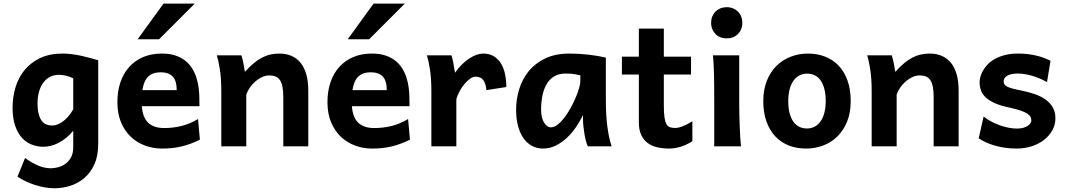

<svg xmlns="http://www.w3.org/2000/svg" viewBox="-20 -801 5834 1051"><path d="M380.9 -372.1Q363.8 -380.9 342.8 -386.2Q321.8 -391.6 305.2 -391.6Q272.9 -391.6 250 -378.2Q227.1 -364.7 212.9 -342.8Q198.7 -320.8 192.1 -293Q185.5 -265.1 185.5 -236.8Q185.5 -201.2 191.7 -177.5Q197.8 -153.8 208.5 -139.6Q219.2 -125.5 233.9 -119.6Q248.5 -113.8 266.1 -113.8Q279.3 -113.8 294.7 -119.6Q310.1 -125.5 325.4 -137Q340.8 -148.4 355 -165Q369.1 -181.6 380.9 -203.1ZM517.6 -12.2Q517.6 52.2 496.8 98.1Q476.1 144 442.1 173.1Q408.2 202.1 365.2 215.8Q322.3 229.5 278.3 229.5Q252.9 229.5 226.1 224.9Q199.2 220.2 172.9 211.9Q146.5 203.6 121.6 191.9Q96.7 180.2 75.7 166L117.2 64Q151.9 88.9 187 104.5Q222.2 120.1 258.8 120.1Q276.4 120.1 297.6 114.7Q318.8 109.4 337.4 96.2Q356 83 368.4 60.8Q380.9 38.6 380.9 4.9V-85.4Q362.3 -62.5 341.8 -46.1Q321.3 -29.8 300 -18.8Q278.8 -7.8 257.8 -2.7Q236.8 2.4 217.3 2.4Q184.6 2.4 154.1 -9.3Q123.5 -21 100.1 -46.6Q76.7 -72.3 62.7 -113.3Q48.8 -154.3 48.8 -212.4Q48.8 -268.6 64.5 -321.8Q80.1 -375 113.5 -416.3Q147 -457.5 198.7 -482.7Q250.5 -507.8 322.8 -507.8Q346.7 -507.8 372.1 -504.6Q397.5 -501.5 422.6 -496.1Q447.8 -490.7 471.9 -484.1Q496.1 -477.5 517.6 -471.2Z M756.3 -219.7Q761.2 -156.2 792.2 -128.2Q823.2 -100.1 878.4 -100.1Q926.8 -100.1 972.4 -111.1Q1018.1 -122.1 1064 -149.4L1074.2 -36.6Q1047.9 -23.4 1022.7 -14.2Q997.6 -4.9 972.4 1Q947.3 6.8 920.9 9.5Q894.5 12.2 866.2 12.2Q817.9 12.2 773.7 -4.2Q729.5 -20.5 695.8 -52.5Q662.1 -84.5 642.3 -131.8Q622.6 -179.2 622.6 -241.7Q622.6 -302.2 639.4 -351.3Q656.2 -400.4 688 -435.3Q719.7 -470.2 764.6 -489Q809.6 -507.8 866.2 -507.8Q907.2 -507.8 938.2 -497.8Q969.2 -487.8 991.9 -470.5Q1014.6 -453.1 1030 -429.4Q1045.4 -405.8 1054.4 -378.2Q1063.5 -350.6 1067.4 -320.3Q1071.3 -290 1071.3 -259.8V-251Q1071.3 -245.6 1071.5 -239.7Q1071.8 -233.9 1071.8 -228.5V-219.7ZM859.4 -405.3Q816.9 -405.3 792.2 -382.6Q767.6 -359.9 759.3 -307.6H947.3Q947.3 -359.4 925 -382.3Q902.8 -405.3 859.4 -405.3ZM1045.9 -781.2 850.6 -585.9H733.4L875 -781.2Z M1530.8 0V-268.6Q1530.8 -302.2 1526.4 -325.2Q1522 -348.1 1512.7 -362.1Q1503.4 -376 1489 -382.1Q1474.6 -388.2 1455.1 -388.2Q1434.1 -388.2 1414.1 -378.9Q1394 -369.6 1377 -354.5Q1359.9 -339.4 1347.2 -320.8Q1334.5 -302.2 1328.1 -283.2V0H1191.4V-300.3Q1191.4 -372.6 1183.3 -422.6Q1175.3 -472.7 1167 -498H1301.3Q1304.2 -490.7 1307.1 -478.8Q1310.1 -466.8 1312.5 -453.9Q1314.9 -440.9 1316.9 -428.2L1320.8 -407.7Q1344.2 -434.1 1366.7 -453.1Q1389.2 -472.2 1412.1 -484.4Q1435.1 -496.6 1459 -502.2Q1482.9 -507.8 1508.8 -507.8Q1545.9 -507.8 1575.4 -495.1Q1605 -482.4 1625.5 -457Q1646 -431.6 1656.7 -393.6Q1667.5 -355.5 1667.5 -305.2V0Z M1906.2 -219.7Q1911.1 -156.2 1942.1 -128.2Q1973.1 -100.1 2028.3 -100.1Q2076.7 -100.1 2122.3 -111.1Q2168 -122.1 2213.9 -149.4L2224.1 -36.6Q2197.8 -23.4 2172.6 -14.2Q2147.5 -4.9 2122.3 1Q2097.2 6.8 2070.8 9.5Q2044.4 12.2 2016.1 12.2Q1967.8 12.2 1923.6 -4.2Q1879.4 -20.5 1845.7 -52.5Q1812 -84.5 1792.2 -131.8Q1772.5 -179.2 1772.5 -241.7Q1772.5 -302.2 1789.3 -351.3Q1806.2 -400.4 1837.9 -435.3Q1869.6 -470.2 1914.6 -489Q1959.5 -507.8 2016.1 -507.8Q2057.1 -507.8 2088.1 -497.8Q2119.1 -487.8 2141.8 -470.5Q2164.6 -453.1 2179.9 -429.4Q2195.3 -405.8 2204.3 -378.2Q2213.4 -350.6 2217.3 -320.3Q2221.2 -290 2221.2 -259.8V-251Q2221.2 -245.6 2221.4 -239.7Q2221.7 -233.9 2221.7 -228.5V-219.7ZM2009.3 -405.3Q1966.8 -405.3 1942.1 -382.6Q1917.5 -359.9 1909.2 -307.6H2097.2Q2097.2 -359.4 2075 -382.3Q2052.7 -405.3 2009.3 -405.3ZM2195.8 -781.2 2000.5 -585.9H1883.3L2024.9 -781.2Z M2341.3 0V-300.3Q2341.3 -372.6 2333.3 -422.6Q2325.2 -472.7 2316.9 -498H2451.2Q2454.1 -490.2 2457 -477.8Q2460 -465.3 2462.4 -451.7Q2464.8 -438 2466.8 -424.8L2470.7 -402.8Q2488.3 -428.2 2508.3 -447.8Q2528.3 -467.3 2548.6 -480.7Q2568.8 -494.1 2588.4 -501Q2607.9 -507.8 2624.5 -507.8Q2658.7 -507.8 2682.9 -493.2Q2707 -478.5 2722.4 -453.4Q2737.8 -428.2 2744.6 -395Q2751.5 -361.8 2751.5 -324.7L2642.6 -307.6Q2640.1 -340.8 2626.5 -361.1Q2612.8 -381.3 2581.5 -381.3Q2569.3 -381.3 2554 -370.6Q2538.6 -359.9 2523.9 -342.8Q2509.3 -325.7 2496.8 -303.5Q2484.4 -281.2 2478 -258.8V0Z M3156.7 -388.7Q3146.5 -391.1 3127 -394.8Q3107.4 -398.4 3076.2 -398.4Q3037.6 -398.4 3011.7 -381.8Q2985.8 -365.2 2970.5 -337.4Q2955.1 -309.6 2948.5 -273.9Q2941.9 -238.3 2941.9 -200.2Q2941.9 -178.7 2946 -161.1Q2950.2 -143.6 2957.5 -130.9Q2964.8 -118.2 2974.6 -111.1Q2984.4 -104 2995.6 -104Q3013.7 -104 3032.7 -118.9Q3051.8 -133.8 3069.6 -157.2Q3087.4 -180.7 3103.3 -209.5Q3119.1 -238.3 3131.1 -266.4Q3143.1 -294.4 3149.9 -318.4Q3156.7 -342.3 3156.7 -356.4ZM3198.2 0Q3192.9 -8.8 3188 -27.1Q3183.1 -45.4 3179.4 -66.7Q3175.8 -87.9 3173.6 -108.6Q3171.4 -129.4 3171.4 -143.1V-170.9Q3155.8 -139.2 3134 -106.7Q3112.3 -74.2 3084.5 -47.9Q3056.6 -21.5 3023.2 -4.6Q2989.7 12.2 2951.7 12.2Q2920.9 12.2 2894 -1.5Q2867.2 -15.1 2847.4 -42Q2827.6 -68.8 2816.4 -108.6Q2805.2 -148.4 2805.2 -200.2Q2805.2 -258.3 2822.3 -313.7Q2839.4 -369.1 2875 -412.4Q2910.6 -455.6 2965.8 -481.7Q3021 -507.8 3096.7 -507.8Q3149.9 -507.8 3202.1 -501.7Q3254.4 -495.6 3296.4 -485.8V-258.8Q3296.4 -166.5 3305.2 -103.8Q3314 -41 3328.1 0Z M3613.8 -393.1V-225.6Q3613.8 -184.1 3617.2 -159.4Q3620.6 -134.8 3628.2 -121.6Q3635.7 -108.4 3647.5 -104.5Q3659.2 -100.6 3675.8 -100.6Q3694.3 -100.6 3717.5 -109.9Q3740.7 -119.1 3770 -137.2V-27.8Q3734.9 -5.9 3702.9 3.2Q3670.9 12.2 3644.5 12.2Q3609.9 12.2 3579.3 5.6Q3548.8 -1 3526.1 -17.6Q3503.4 -34.2 3490.2 -61.8Q3477.1 -89.4 3477.1 -131.8V-393.1H3384.3V-490.7H3477.1V-644.5H3613.8V-490.7H3762.7V-393.1Z M3872.6 -676.3Q3872.6 -694.8 3878.9 -710.4Q3885.3 -726.1 3896.7 -737.5Q3908.2 -749 3923.8 -755.4Q3939.5 -761.7 3958 -761.7Q3976.6 -761.7 3992.2 -755.4Q4007.8 -749 4019.3 -737.5Q4030.8 -726.1 4037.1 -710.4Q4043.5 -694.8 4043.5 -676.3Q4043.5 -657.2 4037.1 -641.6Q4030.8 -626 4019.3 -614.5Q4007.8 -603 3992.2 -596.9Q3976.6 -590.8 3958 -590.8Q3939.5 -590.8 3923.8 -596.9Q3908.2 -603 3896.7 -614.5Q3885.3 -626 3878.9 -641.6Q3872.6 -657.2 3872.6 -676.3ZM4026.4 -498V-231.9Q4026.4 -208.5 4027.1 -176.5Q4027.8 -144.5 4029.1 -111.8Q4030.3 -79.1 4032 -49.3Q4033.7 -19.5 4036.1 0H3889.6V-258.8Q3889.6 -294.4 3889.4 -329.1Q3889.2 -363.8 3888.4 -394.8Q3887.7 -425.8 3886.2 -452.4Q3884.8 -479 3882.3 -498Z M4294.9 -247.6Q4294.9 -212.4 4301.5 -184.8Q4308.1 -157.2 4321 -137.7Q4334 -118.2 4353.3 -107.9Q4372.6 -97.7 4397.5 -97.7Q4420.9 -97.7 4439.9 -107.9Q4459 -118.2 4472.4 -137.7Q4485.8 -157.2 4492.9 -184.8Q4500 -212.4 4500 -247.6Q4500 -317.9 4473.9 -357.9Q4447.8 -397.9 4397.5 -397.9Q4374 -397.9 4355 -387.7Q4335.9 -377.4 4322.5 -357.9Q4309.1 -338.4 4302 -310.5Q4294.9 -282.7 4294.9 -247.6ZM4158.2 -247.6Q4158.2 -310.5 4177.7 -359.1Q4197.3 -407.7 4230.7 -440.7Q4264.2 -473.6 4308.6 -490.7Q4353 -507.8 4402.3 -507.8Q4454.1 -507.8 4497.3 -490.7Q4540.5 -473.6 4571.5 -440.7Q4602.5 -407.7 4619.6 -359.1Q4636.7 -310.5 4636.7 -247.6Q4636.7 -184.6 4617.2 -136Q4597.7 -87.4 4564.2 -54.4Q4530.8 -21.5 4486.3 -4.6Q4441.9 12.2 4392.6 12.2Q4340.8 12.2 4297.9 -4.6Q4254.9 -21.5 4223.9 -54.4Q4192.9 -87.4 4175.5 -136Q4158.2 -184.6 4158.2 -247.6Z M5090.8 0V-268.6Q5090.8 -302.2 5086.4 -325.2Q5082 -348.1 5072.8 -362.1Q5063.5 -376 5049.1 -382.1Q5034.7 -388.2 5015.1 -388.2Q4994.1 -388.2 4974.1 -378.9Q4954.1 -369.6 4937 -354.5Q4919.9 -339.4 4907.2 -320.8Q4894.5 -302.2 4888.2 -283.2V0H4751.5V-300.3Q4751.5 -372.6 4743.4 -422.6Q4735.4 -472.7 4727.1 -498H4861.3Q4864.3 -490.7 4867.2 -478.8Q4870.1 -466.8 4872.6 -453.9Q4875 -440.9 4877 -428.2L4880.9 -407.7Q4904.3 -434.1 4926.8 -453.1Q4949.2 -472.2 4972.2 -484.4Q4995.1 -496.6 5019 -502.2Q5043 -507.8 5068.8 -507.8Q5106 -507.8 5135.5 -495.1Q5165 -482.4 5185.5 -457Q5206.1 -431.6 5216.8 -393.6Q5227.5 -355.5 5227.5 -305.2V0Z M5711.4 -352.1Q5697.8 -359.4 5680.2 -367.4Q5662.6 -375.5 5642.1 -382.3Q5621.6 -389.2 5598.4 -393.8Q5575.2 -398.4 5549.8 -398.4Q5528.3 -398.4 5513.9 -394.5Q5499.5 -390.6 5490.7 -384.8Q5481.9 -378.9 5478 -371.3Q5474.1 -363.8 5474.1 -356.4Q5474.1 -347.7 5477.3 -340.8Q5480.5 -334 5490.7 -328.1Q5501 -322.3 5520.3 -316.9Q5539.6 -311.5 5571.8 -305.2Q5609.9 -297.4 5643.6 -285.9Q5677.2 -274.4 5702.6 -256.6Q5728 -238.8 5742.7 -213.6Q5757.3 -188.5 5757.3 -153.8Q5757.3 -118.7 5740.7 -88.4Q5724.1 -58.1 5695.6 -35.6Q5667 -13.2 5628.2 -0.5Q5589.4 12.2 5544.9 12.2Q5512.2 12.2 5481.7 7.8Q5451.2 3.4 5424.3 -4.4Q5397.5 -12.2 5375.5 -22.5Q5353.5 -32.7 5337.4 -43.9L5364.3 -163.1Q5382.3 -148.4 5405.3 -136.2Q5428.2 -124 5452.6 -115.2Q5477.1 -106.4 5501.5 -101.8Q5525.9 -97.2 5547.4 -97.2Q5564.5 -97.2 5578.9 -100.8Q5593.3 -104.5 5603.5 -110.8Q5613.8 -117.2 5619.6 -125Q5625.5 -132.8 5625.5 -141.6Q5625.5 -152.3 5620.6 -161.6Q5615.7 -170.9 5603 -179.2Q5590.3 -187.5 5568.1 -195.3Q5545.9 -203.1 5510.7 -210.9Q5458.5 -221.7 5425.8 -236.3Q5393.1 -251 5374.5 -269Q5356 -287.1 5349.1 -307.9Q5342.3 -328.6 5342.3 -351.6Q5342.3 -363.3 5346.4 -379.6Q5350.6 -396 5360.1 -413.3Q5369.6 -430.7 5385.5 -447.5Q5401.4 -464.4 5425 -477.8Q5448.7 -491.2 5480.7 -499.5Q5512.7 -507.8 5554.7 -507.8Q5584.5 -507.8 5610.4 -504.4Q5636.2 -501 5658.2 -495.4Q5680.2 -489.7 5698.2 -482.7Q5716.3 -475.6 5730.5 -468.8Z"/></svg>

Font: Andika New Basic
Style: Bold
Weight: 700
Designer: Victor Gaultney, Annie Olsen, Pablo Ugerman
Foundry: SIL International
Version: Version 5.500; ttfautohint (v1.8.3)